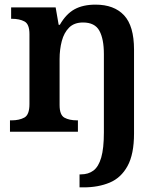

<svg xmlns="http://www.w3.org/2000/svg" viewBox="-20 -568 695 828"><path d="M323 240V184H329Q361 184 383 167.5Q405 151 416.5 111.5Q428 72 428 3V-335Q428 -400 408.5 -435.5Q389 -471 338 -471Q300 -471 278 -449Q256 -427 246.5 -391Q237 -355 237 -313V-115Q237 -72 258 -60.5Q279 -49 312 -49H316V0H23V-49H30Q63 -49 85 -61Q107 -73 107 -119V-421Q107 -464 85.5 -475.5Q64 -487 31 -487H28V-536H220L233 -461H238Q265 -508 301.5 -528Q338 -548 392 -548Q472 -548 515 -502Q558 -456 558 -354V8Q558 97 530 148Q502 199 453 219.5Q404 240 341 240Z"/></svg>

Font: Noto Serif Telugu SemiBold
Style: Regular
Weight: 600
Designer: Jelle Bosma - Monotype Design Team
Foundry: Monotype Imaging Inc.
Version: Version 2.005; ttfautohint (v1.8.4.7-5d5b)